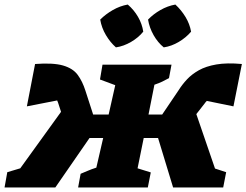

<svg xmlns="http://www.w3.org/2000/svg" viewBox="-47 -823 1082 843"><path d="M196 0H-27L-15 -67L42 -84L221 -332L208 -372Q206 -377 204 -382L71 -356L107 -542Q186 -548 229.5 -535.5Q273 -523 294 -494.5Q315 -466 328 -425L362 -320H430L459 -449L392 -474L403 -539H706L695 -480Q676 -470 665 -464.5Q654 -459 631 -451L605 -320H665L738 -428Q753 -452 774 -474.5Q795 -497 826 -514.5Q857 -532 903 -540Q949 -548 1015 -542L978 -356L861 -380Q855 -374 851 -368L815 -322L897 -83L946 -67L933 0H713L647 -217H584L557 -84L615 -66L602 0H296L307 -60Q322 -66 338 -73Q354 -80 376 -87L406 -217H346ZM514 -803Q541 -780 559 -749Q577 -718 582 -684Q561 -658 528.5 -639Q496 -620 462 -615Q437 -637 418 -669Q399 -701 393 -737Q417 -761 448.5 -779Q480 -797 514 -803ZM723 -803Q749 -779 767.5 -748.5Q786 -718 792 -684Q770 -658 738 -639Q706 -620 672 -615Q646 -636 627.5 -668.5Q609 -701 603 -737Q626 -761 657.5 -779Q689 -797 723 -803Z"/></svg>

Font: Piazzolla SC ExtraBold
Style: Italic
Weight: 800
Italic angle: -11.3°
Designer: Juan Pablo del Peral
Foundry: Huerta Tipografica
Version: Version 1.330